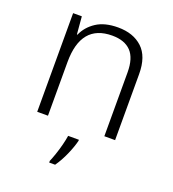

<svg xmlns="http://www.w3.org/2000/svg" viewBox="-138 -647 876 973"><g transform="rotate(20 300.0 -160.5)"><path d="M93 0V-532H140L148 -437H151Q171 -483 216 -512.5Q261 -542 333 -542Q415 -542 464 -496.5Q513 -451 513 -356V0H455V-344Q455 -421 420.5 -457Q386 -493 319 -493Q151 -493 151 -289V0ZM238 212Q245 196 254.5 168.5Q264 141 271.5 111.5Q279 82 282 61H340V67Q332 100 313 143.5Q294 187 270 221H238Z"/></g></svg>

Font: Noto Sans Mono Light
Style: Regular
Weight: 300
Designer: Monotype Design Team
Foundry: Monotype Imaging Inc.
Version: Version 2.014; ttfautohint (v1.8.4.7-5d5b)